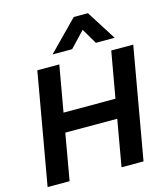

<svg xmlns="http://www.w3.org/2000/svg" viewBox="-135 -1059 1014 1164"><g transform="rotate(-15 371.5 -477.5)"><path d="M141 -700H279L228 -411H554L605 -700H743L620 0H482L533 -291H207L156 0H18ZM438 -955H527L645 -769H527L470 -866L378 -769H255Z"/></g></svg>

Font: Bai Jamjuree
Style: Bold Italic
Weight: 700
Italic angle: -10°
Designer: Katatrad Aksorn Co.,Ltd.
Foundry: Cadson Demak Co.,Ltd.
Version: Version 1.000; ttfautohint (v1.6)